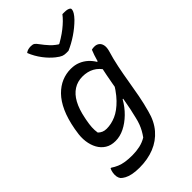

<svg xmlns="http://www.w3.org/2000/svg" viewBox="-303 -913 1206 1206"><g transform="rotate(-45 300.0 -310.5)"><path d="M378 -633Q373 -633 368.5 -633Q364 -633 357 -633Q342 -633 328.5 -638Q315 -643 291 -662Q276 -674 261 -689.5Q246 -705 232 -723.5Q218 -742 206 -763Q194 -784 185 -807Q195 -815 206.5 -818Q218 -821 231 -821Q248 -821 257 -815Q266 -809 278 -792Q296 -767 319.5 -741.5Q343 -716 387 -690L333 -705H399L341 -690Q403 -722 446 -756Q489 -790 514 -823H530Q548 -823 558.5 -820Q569 -817 574 -812Q579 -807 577 -799Q576 -790 568 -776.5Q560 -763 542 -744Q525 -727 505.5 -711Q486 -695 464.5 -680.5Q443 -666 421 -654Q399 -642 378 -633ZM308 -543Q343 -543 371 -531.5Q399 -520 420.5 -500.5Q442 -481 456 -457H481L462 -380Q438 -420 404 -438.5Q370 -457 326 -457Q282 -457 247.5 -435Q213 -413 189.5 -370Q166 -327 153 -261L150 -246Q144 -215 142.5 -190Q141 -165 145 -140Q156 -129 170 -123Q184 -117 202 -117Q243 -117 284.5 -135Q326 -153 369 -197Q412 -241 455 -320L431 -175L404 -178Q378 -132 342 -97Q306 -62 266.5 -42.5Q227 -23 187 -23Q147 -23 119 -40.5Q91 -58 74.5 -88Q58 -118 53 -156.5Q48 -195 56 -238L59 -258Q73 -335 97.5 -389Q122 -443 155.5 -477Q189 -511 227.5 -527Q266 -543 308 -543ZM487 -534Q493 -536 499 -536.5Q505 -537 512 -537Q530 -537 543 -527.5Q556 -518 560.5 -499.5Q565 -481 558 -454Q541 -398 529.5 -341.5Q518 -285 509 -229.5Q500 -174 489.5 -119Q479 -64 464 -10Q446 61 405.5 108Q365 155 306.5 178.5Q248 202 175 202Q139 202 113 196.5Q87 191 70.5 182Q54 173 44 163Q36 152 33.5 137.5Q31 123 34 105Q35 97 37.5 90Q40 83 43 76H49Q68 89 89.5 98Q111 107 137.5 111Q164 115 198 115Q233 115 265 108Q297 101 325 84Q338 66 348 48Q358 30 366 9Q374 -12 380 -39Q395 -99 405.5 -161.5Q416 -224 427.5 -289.5Q439 -355 454 -425Q458 -445 463 -463.5Q468 -482 474 -499.5Q480 -517 487 -534Z"/></g></svg>

Font: Rec Mono Duotone
Style: Italic
Weight: 400
Italic angle: -10°
Monospace: yes
Version: Version 1.085; ttfautohint (v1.8.4.7-5d5b)